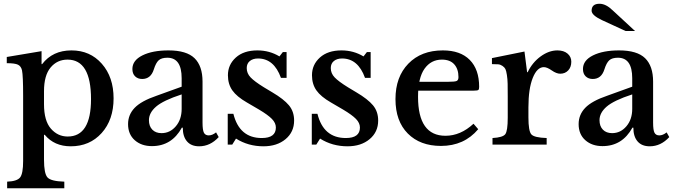

<svg xmlns="http://www.w3.org/2000/svg" viewBox="-20 -769 3584 1021"><path d="M360 -501Q459 -501 521.5 -430Q584 -359 584 -246Q584 -132 520.5 -61.5Q457 9 356 9Q269 9 218 -52H214V80Q214 154 232.5 174.5Q251 195 322 197V232H18V197Q71 195 87 174.5Q103 154 103 87V-259Q103 -366 97 -395Q92 -417 75.5 -425Q59 -433 16 -433V-466L201 -497V-428H204Q260 -501 360 -501ZM339 -452Q284 -452 249 -410Q214 -368 214 -284V-215Q214 -127 250.5 -85Q287 -43 340 -43Q464 -43 464 -242Q464 -452 339 -452Z M946 -190V-267Q848 -235 810 -202Q772 -169 772 -130Q772 -98 790 -79.5Q808 -61 839 -61Q884 -61 915 -97.5Q946 -134 946 -190ZM813 -260 946 -308V-353Q946 -462 870 -462Q839 -462 824 -448.5Q809 -435 798 -400Q782 -349 736 -349Q713 -349 698.5 -363Q684 -377 684 -402Q684 -448 737.5 -474.5Q791 -501 876 -501Q972 -501 1014.5 -459.5Q1057 -418 1057 -335V-117Q1057 -77 1064.5 -63Q1072 -49 1090 -49Q1109 -49 1129 -65L1143 -40Q1098 9 1039 9Q997 9 974.5 -17Q952 -43 952 -90H947Q893 8 788 8Q732 8 696.5 -23.5Q661 -55 661 -109Q661 -159 696 -195.5Q731 -232 813 -260Z M1235 -32 1215 0H1191V-164H1221Q1253 -35 1372 -35Q1447 -35 1447 -91Q1447 -115 1426 -136.5Q1405 -158 1358 -186L1293 -224Q1239 -255 1215.5 -288.5Q1192 -322 1192 -369Q1192 -425 1234 -463Q1276 -501 1349 -501Q1413 -501 1466 -469L1484 -492H1504V-355H1474Q1437 -458 1352 -458Q1325 -458 1308.5 -444.5Q1292 -431 1292 -407Q1292 -379 1312.5 -357.5Q1333 -336 1383 -305L1428 -278Q1489 -242 1516.5 -209Q1544 -176 1544 -128Q1544 -67 1498.5 -29Q1453 9 1381 9Q1300 9 1235 -32Z M1682 -32 1662 0H1638V-164H1668Q1700 -35 1819 -35Q1894 -35 1894 -91Q1894 -115 1873 -136.5Q1852 -158 1805 -186L1740 -224Q1686 -255 1662.5 -288.5Q1639 -322 1639 -369Q1639 -425 1681 -463Q1723 -501 1796 -501Q1860 -501 1913 -469L1931 -492H1951V-355H1921Q1884 -458 1799 -458Q1772 -458 1755.5 -444.5Q1739 -431 1739 -407Q1739 -379 1759.5 -357.5Q1780 -336 1830 -305L1875 -278Q1936 -242 1963.5 -209Q1991 -176 1991 -128Q1991 -67 1945.5 -29Q1900 9 1828 9Q1747 9 1682 -32Z M2175 -334H2361Q2399 -334 2408.5 -338.5Q2418 -343 2418 -359Q2418 -402 2395.5 -427Q2373 -452 2330 -452Q2272 -452 2237.5 -403.5Q2203 -355 2203 -254Q2203 -47 2349 -47Q2429 -47 2498 -111L2523 -82Q2448 7 2325 7Q2214 7 2148.5 -59Q2083 -125 2083 -242Q2083 -360 2151.5 -430.5Q2220 -501 2335 -501Q2428 -501 2478 -450.5Q2528 -400 2528 -307Q2528 -294 2523.5 -290.5Q2519 -287 2499 -287H2172Z M2790 -198V-145Q2790 -72 2805.5 -54.5Q2821 -37 2887 -35V0H2599V-35Q2654 -38 2667 -55.5Q2680 -73 2680 -143V-254Q2680 -299 2679.5 -323.5Q2679 -348 2675.5 -370.5Q2672 -393 2667.5 -402Q2663 -411 2652 -418.5Q2641 -426 2629.5 -427Q2618 -428 2596 -428V-460L2769 -495L2783 -385H2786Q2811 -437 2855 -469Q2899 -501 2944 -501Q2978 -501 2998 -484Q3018 -467 3018 -441Q3018 -412 3001.5 -394.5Q2985 -377 2959 -377Q2939 -377 2914 -394.5Q2889 -412 2872 -412Q2836 -412 2813 -354.5Q2790 -297 2790 -198Z M3342 -190V-267Q3244 -235 3206 -202Q3168 -169 3168 -130Q3168 -98 3186 -79.5Q3204 -61 3235 -61Q3280 -61 3311 -97.5Q3342 -134 3342 -190ZM3209 -260 3342 -308V-353Q3342 -462 3266 -462Q3235 -462 3220 -448.5Q3205 -435 3194 -400Q3178 -349 3132 -349Q3109 -349 3094.5 -363Q3080 -377 3080 -402Q3080 -448 3133.5 -474.5Q3187 -501 3272 -501Q3368 -501 3410.5 -459.5Q3453 -418 3453 -335V-117Q3453 -77 3460.5 -63Q3468 -49 3486 -49Q3505 -49 3525 -65L3539 -40Q3494 9 3435 9Q3393 9 3370.5 -17Q3348 -43 3348 -90H3343Q3289 8 3184 8Q3128 8 3092.5 -23.5Q3057 -55 3057 -109Q3057 -159 3092 -195.5Q3127 -232 3209 -260ZM3357 -604H3307L3181 -662Q3126 -688 3126 -712Q3126 -749 3168 -749Q3202 -749 3238 -714Z"/></svg>

Font: Kolar Light
Style: Regular
Weight: 300
Designer: Ramakrishna Saiteja (Kannada); Shiva Nallaperumal (Latin)
Foundry: Indian Type Foundry
Version: Version 1.001;PS 1.0;hotconv 1.0.88;makeotf.lib2.5.647800